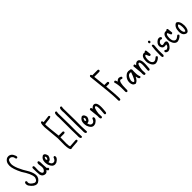

<svg xmlns="http://www.w3.org/2000/svg" viewBox="413 -2717 4534 4534"><g transform="rotate(-45 2680.0 -450.0)"><path d="M204.1 -909.2Q301.8 -909.2 342.8 -792Q348.6 -780.3 348.6 -757.8Q348.6 -733.4 318.4 -730.5Q292 -730.5 285.2 -794.9Q252 -850.6 210.9 -850.6H197.3Q137.7 -850.6 127 -733.4V-730.5Q127 -589.8 305.7 -305.7Q361.3 -197.3 361.3 -124Q361.3 -24.4 259.8 30.3L225.6 36.1Q135.7 36.1 53.7 -86.9Q38.1 -114.3 38.1 -145.5Q38.1 -195.3 72.3 -201.2H81.1Q102.5 -186.5 102.5 -173.8L96.7 -145.5V-143.6Q96.7 -80.1 201.2 -26.4L219.7 -22.5H228.5Q279.3 -22.5 302.7 -109.4V-121.1Q302.7 -225.6 167 -428.7Q69.3 -621.1 69.3 -730.5Q69.3 -853.5 164.1 -902.3Z M614.3 -327.1Q645.5 -327.1 645.5 -258.8Q645.5 -180.7 656.2 -69.3Q687.5 -55.7 687.5 -36.1V-32.2Q687.5 -7.8 654.3 -2Q632.8 -2 617.2 -43Q576.2 10.7 537.1 10.7Q450.2 7.8 425.8 -76.2Q417 -169.9 417 -275.4V-293.9Q417 -328.1 448.2 -328.1Q470.7 -328.1 475.6 -291V-275.4Q456.1 -43 537.1 -53.7Q590.8 -89.8 592.8 -148.4V-175.8L581.1 -264.6V-274.4Q581.1 -327.1 614.3 -327.1Z M815.4 -348.6Q870.1 -348.6 889.6 -250Q864.3 -139.6 785.2 -139.6H781.2V-136.7Q796.9 -47.9 864.3 -47.9Q916 -47.9 948.2 -136.7L969.7 -145.5Q991.2 -145.5 997.1 -112.3Q997.1 -51.8 902.3 2L855.5 10.7Q771.5 10.7 729.5 -109.4Q717.8 -157.2 717.8 -188.5V-201.2Q717.8 -300.8 800.8 -345.7ZM779.3 -225.6V-223.6L800.8 -201.2Q815.4 -201.2 828.1 -241.2V-256.8Q823.2 -287.1 815.4 -287.1H809.6Q794.9 -287.1 779.3 -225.6Z M1338.9 -935.5Q1363.3 -935.5 1367.2 -898.4H1364.3L1367.2 -888.7Q1400.4 -888.7 1551.8 -909.2Q1576.2 -900.4 1576.2 -878.9Q1576.2 -847.7 1444.3 -838.9L1358.4 -827.1V-784.2Q1358.4 -738.3 1395.5 -412.1H1520.5Q1545.9 -412.1 1551.8 -383.8Q1551.8 -353.5 1505.9 -353.5H1395.5V-349.6L1392.6 -147.5Q1392.6 -75.2 1407.2 -42L1600.6 -54.7Q1631.8 -50.8 1631.8 -27.3Q1631.8 3.9 1563.5 3.9Q1387.7 13.7 1387.7 22.5Q1352.5 22.5 1338.9 -85L1334 -159.2L1335.9 -380.9L1299.8 -784.2V-814.5Q1299.8 -935.5 1335.9 -935.5Z M1739.3 -865.2Q1753.9 -864.3 1766.6 -840.8Q1759.8 -830.1 1757.8 -801.8L1756.8 -789.1L1762.7 -404.3Q1757.8 -142.6 1768.6 -20.5L1770.5 -12.7Q1761.7 5.9 1742.2 4.9Q1698.2 2 1707 -116.2Q1701.2 -180.7 1701.2 -709Q1695.3 -741.2 1698.2 -793.9V-797.9Q1703.1 -867.2 1739.3 -865.2Z M1906.2 -865.2Q1920.9 -864.3 1933.6 -840.8Q1926.8 -830.1 1924.8 -801.8L1923.8 -789.1L1929.7 -404.3Q1924.8 -142.6 1935.5 -20.5L1937.5 -12.7Q1928.7 5.9 1909.2 4.9Q1865.2 2 1874 -116.2Q1868.2 -180.7 1868.2 -709Q1862.3 -741.2 1865.2 -793.9V-797.9Q1870.1 -867.2 1906.2 -865.2Z M2112.3 -348.6Q2167 -348.6 2186.5 -250Q2161.1 -139.6 2082 -139.6H2078.1V-136.7Q2093.8 -47.9 2161.1 -47.9Q2212.9 -47.9 2245.1 -136.7L2266.6 -145.5Q2288.1 -145.5 2293.9 -112.3Q2293.9 -51.8 2199.2 2L2152.3 10.7Q2068.4 10.7 2026.4 -109.4Q2014.6 -157.2 2014.6 -188.5V-201.2Q2014.6 -300.8 2097.7 -345.7ZM2076.2 -225.6V-223.6L2097.7 -201.2Q2112.3 -201.2 2125 -241.2V-256.8Q2120.1 -287.1 2112.3 -287.1H2106.4Q2091.8 -287.1 2076.2 -225.6Z M2502.9 -345.7Q2601.6 -337.9 2583 -108.4L2575.2 -21.5Q2569.3 13.7 2541 11.7Q2514.6 9.8 2517.6 -23.4L2524.4 -118.2Q2538.1 -285.2 2495.1 -288.1Q2449.2 -292 2428.7 -114.3L2432.6 -8.8Q2430.7 11.7 2399.4 12.7Q2363.3 9.8 2372.1 -90.8L2348.6 -314.5Q2350.6 -336.9 2384.8 -338.9Q2405.3 -337.9 2409.2 -294.9L2413.1 -293.9Q2457 -348.6 2502.9 -345.7Z M2934.6 -894.5Q2956.1 -894.5 2961.9 -857.4H3133.8Q3168 -857.4 3168 -824.2Q3162.1 -798.8 3130.9 -798.8H2970.7L3002 -495.1H3090.8Q3125 -495.1 3125 -460.9Q3119.1 -436.5 3087.9 -436.5H3007.8V-433.6Q3035.2 -140.6 3035.2 -74.2V-14.6Q3035.2 22.5 3007.8 22.5H2995.1Q2977.5 10.7 2977.5 -4.9V-51.8Q2977.5 -220.7 2903.3 -870.1Q2910.2 -894.5 2934.6 -894.5Z M3241.2 -392.6Q3267.6 -392.6 3281.2 -329.1H3284.2Q3321.3 -373 3364.3 -373Q3434.6 -360.4 3434.6 -329.1Q3425.8 -301.8 3404.3 -301.8L3367.2 -313.5H3357.4Q3299.8 -302.7 3299.8 -76.2V-30.3Q3293.9 0 3272.5 0Q3241.2 0 3241.2 -37.1V-150.4Q3241.2 -275.4 3210 -369.1Q3217.8 -392.6 3241.2 -392.6Z M3632.8 -327.1 3691.4 -317.4V-320.3Q3712.9 -320.3 3724.6 -286.1L3721.7 -224.6V-181.6Q3721.7 -86.9 3749 -40Q3741.2 -15.6 3718.8 -15.6Q3686.5 -15.6 3671.9 -89.8L3669.9 -105.5H3661.1Q3626 -22.5 3561.5 4.9L3546.9 8.8Q3462.9 -14.6 3462.9 -114.3V-120.1Q3462.9 -244.1 3583 -317.4ZM3521.5 -101.6Q3528.3 -52.7 3552.7 -52.7H3555.7Q3589.8 -52.7 3663.1 -258.8V-261.7L3634.8 -267.6H3632.8Q3554.7 -267.6 3521.5 -132.8Z M3956.1 -345.7Q4054.7 -337.9 4036.1 -108.4L4028.3 -21.5Q4022.5 13.7 3994.1 11.7Q3967.8 9.8 3970.7 -23.4L3977.5 -118.2Q3991.2 -285.2 3948.2 -288.1Q3902.3 -292 3881.8 -114.3L3885.7 -8.8Q3883.8 11.7 3852.5 12.7Q3816.4 9.8 3825.2 -90.8L3801.8 -314.5Q3803.7 -336.9 3837.9 -338.9Q3858.4 -337.9 3862.3 -294.9L3866.2 -293.9Q3910.2 -348.6 3956.1 -345.7Z M4255.9 -384.8Q4280.3 -384.8 4280.3 -327.1L4289.1 -244.1Q4289.1 -222.7 4255.9 -215.8Q4235.4 -215.8 4203.1 -304.7L4200.2 -308.6H4193.4Q4155.3 -308.6 4150.4 -200.2V-185.5Q4150.4 -75.2 4221.7 -55.7H4240.2Q4270.5 -55.7 4332 -109.4H4338.9V-111.3Q4369.1 -102.5 4369.1 -77.1Q4347.7 -38.1 4277.3 -6.8L4230.5 4.9Q4138.7 4.9 4098.6 -135.7L4092.8 -188.5V-194.3Q4092.8 -343.8 4182.6 -367.2H4191.4L4221.7 -364.3Q4235.4 -384.8 4255.9 -384.8Z M4469.7 -496.1Q4495.1 -496.1 4501 -462.9Q4501 -447.3 4479.5 -432.6H4469.7Q4442.4 -432.6 4442.4 -465.8Q4450.2 -496.1 4469.7 -496.1ZM4476.6 -364.3Q4509.8 -359.4 4495.1 -265.6Q4483.4 -188.5 4491.2 -6.8Q4476.6 21.5 4453.1 17.6Q4425.8 13.7 4430.7 -79.1Q4428.7 -241.2 4447.3 -350.6Q4449.2 -365.2 4476.6 -364.3Z M4694.3 -371.1Q4745.1 -371.1 4755.9 -328.1Q4755.9 -307.6 4728.5 -302.7H4719.7Q4707 -311.5 4697.3 -311.5H4688.5Q4624 -284.2 4624 -229.5V-220.7Q4628.9 -188.5 4654.3 -188.5H4663.1L4730.5 -201.2Q4780.3 -195.3 4780.3 -152.3Q4780.3 -88.9 4703.1 -16.6Q4667 10.7 4629.9 10.7Q4562.5 -3.9 4562.5 -44.9Q4572.3 -69.3 4595.7 -69.3L4626 -47.9H4641.6Q4712.9 -75.2 4712.9 -136.7L4709 -140.6Q4684.6 -131.8 4654.3 -131.8Q4582 -131.8 4565.4 -225.6Q4565.4 -310.5 4660.2 -364.3Z M4977.5 -384.8Q5002 -384.8 5002 -327.1L5010.7 -244.1Q5010.7 -222.7 4977.5 -215.8Q4957 -215.8 4924.8 -304.7L4921.9 -308.6H4915Q4877 -308.6 4872.1 -200.2V-185.5Q4872.1 -75.2 4943.4 -55.7H4961.9Q4992.2 -55.7 5053.7 -109.4H5060.5V-111.3Q5090.8 -102.5 5090.8 -77.1Q5069.3 -38.1 4999 -6.8L4952.1 4.9Q4860.4 4.9 4820.3 -135.7L4814.5 -188.5V-194.3Q4814.5 -343.8 4904.3 -367.2H4913.1L4943.4 -364.3Q4957 -384.8 4977.5 -384.8Z M5247.1 -336.9Q5331.1 -306.6 5335.9 -151.4V-145.5Q5332 -15.6 5268.6 13.7L5241.2 17.6Q5136.7 -7.8 5136.7 -139.6V-142.6Q5136.7 -285.2 5228.5 -333ZM5194.3 -151.4V-129.9Q5205.1 -38.1 5251 -38.1Q5277.3 -67.4 5277.3 -151.4V-157.2Q5272.5 -261.7 5244.1 -271.5Q5194.3 -249 5194.3 -151.4Z"/></g></svg>

Font: Sue Ellen Francisco
Style: Regular
Weight: 400
Designer: Kimberly Geswein
Foundry: Kimberly Geswein
Version: Version 1.002 2007